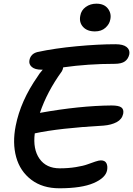

<svg xmlns="http://www.w3.org/2000/svg" viewBox="-20 -973 720 1038"><path d="M493.2 -803.2Q451.2 -803.2 429 -827.6Q406.7 -852.1 414.1 -888.2Q418.9 -917.5 443.6 -935.3Q468.3 -953.1 501 -953.1Q543 -953.1 563.2 -926.8Q583.5 -900.4 576.2 -867.2Q571.8 -842.3 550 -822.8Q528.3 -803.2 493.2 -803.2ZM300.8 44.9Q210 44.9 149.2 -1.2Q88.4 -47.4 67.4 -123.8Q46.4 -200.2 64.9 -293Q91.3 -427.7 183.1 -559.1Q190.9 -573.2 210.9 -596.2H205.1Q168.9 -596.2 151.9 -611.1Q134.8 -626 139.2 -647.9Q146 -682.6 183.1 -691.9Q276.4 -711.9 394 -722.9Q511.7 -733.9 604 -733.9Q645.5 -733.9 664.3 -719Q683.1 -704.1 679.2 -680.2Q673.8 -654.8 655.5 -641.4Q637.2 -627.9 599.1 -627.9Q456.1 -627.9 321.8 -608.9Q319.8 -596.7 314 -586.9Q234.4 -477.1 195.8 -362.8Q411.1 -401.4 583 -402.8Q622.1 -402.8 636.2 -392.1Q650.4 -381.3 646 -357.9Q639.6 -328.1 610.8 -312.7Q582 -297.4 540 -293.9Q298.8 -280.3 168 -252Q157.2 -166.5 193.6 -114.7Q230 -63 303.2 -63Q349.6 -63 390.1 -69.6Q430.7 -76.2 452.9 -84.5Q475.1 -92.8 495.1 -99.4Q515.1 -106 524.9 -106Q547.4 -106 555.2 -90.8Q563 -75.7 559.1 -53.2Q551.3 -11.2 486.1 16.8Q420.9 44.9 300.8 44.9Z"/></svg>

Font: Shantell Sans Irregular Bouncy
Style: Italic
Weight: 500
Italic angle: -11.31°
Designer: Stephen Nixon, Anya Danilova, Shantell Martin
Foundry: Arrow Type
Version: Version 1.006;[9816181b4]